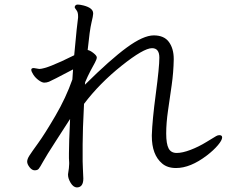

<svg xmlns="http://www.w3.org/2000/svg" viewBox="-20 -771 1040 841"><path d="M941 -179Q953 -179 953 -169Q953 -157 934.5 -135Q916 -113 886 -90Q814 -35 751 -35Q713 -35 690 -55Q645 -93 645 -175V-179Q647 -244 662.5 -360.5Q678 -477 678 -518.5Q678 -560 646 -560Q609 -560 512.5 -483Q416 -406 348 -316Q342 -198 342 -139V-64Q342 -49 343 -35L345 11Q345 50 316 50Q301 49 289.5 30Q278 11 278 -5V-8Q283 -38 283 -53V-59Q282 -68 282 -78V-100Q282 -145 287 -250Q266 -217 224.5 -153Q183 -89 169 -63.5Q155 -38 149.5 -31.5Q144 -25 132 -25Q120 -25 109.5 -38.5Q99 -52 99 -63Q99 -74 108.5 -89Q118 -104 147 -144Q176 -184 222.5 -263.5Q269 -343 297 -423L300 -467Q205 -417 194.5 -413Q184 -409 174 -409Q164 -409 149.5 -419.5Q135 -430 126 -444Q117 -458 117 -465.5Q117 -473 128 -473L152 -469Q185 -469 305 -529Q318 -670 322 -694V-701Q322 -718 314.5 -727Q307 -736 307 -741L308 -742V-743Q311 -751 320.5 -751Q330 -751 346 -747Q388 -736 388 -713V-710Q388 -702 380.5 -671Q373 -640 364 -552Q375 -550 389.5 -538.5Q404 -527 404 -519.5Q404 -512 396 -497L376 -460Q364 -437 353 -411Q353 -404 352 -400Q463 -510 535.5 -563Q608 -616 653.5 -616Q699 -616 720 -587Q741 -558 741 -513V-510Q740 -454 732 -398Q724 -342 716 -287Q708 -232 708 -186.5Q708 -141 718.5 -121Q729 -101 754 -101Q779 -101 814.5 -114.5Q850 -128 885 -149.5Q920 -171 927 -175Q934 -179 941 -179Z"/></svg>

Font: ToneOZ-Pinyin-WenKai-Regular
Style: Regular
Weight: 400
Designer: Fontworks Inc.
Foundry: ToneOZ
Version: Version 0.240331